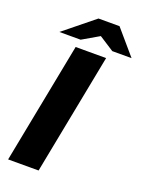

<svg xmlns="http://www.w3.org/2000/svg" viewBox="-164 -966 789 1044"><g transform="rotate(20 231.0 -444.0)"><path d="M19.2 0 155.2 -700H331.5L195.5 0ZM44.1 -746.5 219 -888H340.7L290.4 -818.1L167.1 -746.5ZM350.1 -747 239.8 -818.1 219 -888H340.7L461.6 -747Z"/></g></svg>

Font: REM Medium
Style: Italic
Weight: 500
Italic angle: -11°
Designer: Octavio Pardo
Foundry: Ashler Design
Version: Version 1.005;gftools[0.9.28]